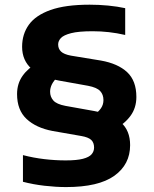

<svg xmlns="http://www.w3.org/2000/svg" viewBox="-20 -768 639 799"><path d="M255 10.5Q212.5 10.5 165 5Q117.5 -0.5 75.5 -11.5V-122.5Q120 -111 164.5 -105.8Q209 -100.5 253.5 -100.5Q299.5 -100.5 325.2 -107.2Q351 -114 361.2 -126Q371.5 -138 371.5 -154Q371.5 -174.5 359.5 -185.8Q347.5 -197 318.5 -202L198.5 -223Q130 -236 90.5 -273Q51 -310 51 -376.5Q51 -420 74 -452.5Q97 -485 137.5 -507L222 -450Q204 -433 196.2 -417.5Q188.5 -402 188.5 -386.5Q188.5 -365 202 -349.8Q215.5 -334.5 252 -327.5L372 -306Q444.5 -292.5 483 -258.8Q521.5 -225 521.5 -164Q521.5 -83.5 455.8 -36.5Q390 10.5 255 10.5ZM455.5 -229.5 366 -285Q390 -302.5 400.2 -317.5Q410.5 -332.5 410.5 -351.5Q410.5 -374.5 396.8 -389.2Q383 -404 346.5 -411L226.5 -432.5Q152 -446.5 112 -481.2Q72 -516 72 -573.5Q72 -626 100.2 -665.2Q128.5 -704.5 190.5 -726.5Q252.5 -748.5 353 -748.5Q391.5 -748.5 430.2 -744.8Q469 -741 501 -734V-622.5Q466.5 -630.5 433.2 -634.2Q400 -638 365.5 -638Q307 -638 276 -630Q245 -622 233.5 -609.8Q222 -597.5 222 -583Q222 -565 234 -553.5Q246 -542 275 -536.5L400 -516Q470.5 -503.5 509 -467.8Q547.5 -432 547.5 -364.5Q547.5 -319 522.8 -285.5Q498 -252 455.5 -229.5Z"/></svg>

Font: Encode Sans SC SemiExpanded
Style: Bold
Weight: 700
Width: 6
Designer: Multiple Designers
Foundry: Impallari Type
Version: Version 3.002